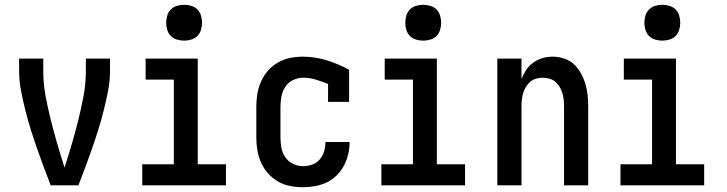

<svg xmlns="http://www.w3.org/2000/svg" viewBox="-20 -775 3040 803"><path d="M192 0Q177 -39 162.5 -77.5Q148 -116 134.5 -155Q121 -194 108.5 -234Q96 -274 86 -314Q76 -354 68 -395Q60 -436 60 -477V-530H161V-477Q161 -425 170.5 -374Q180 -323 192.5 -273Q205 -223 219.5 -173.5Q234 -124 250 -74Q266 -124 280.5 -173.5Q295 -223 307.5 -273Q320 -323 329.5 -374Q339 -425 339 -477V-530H440V-477Q440 -436 432 -395Q424 -354 414 -314Q404 -274 391.5 -234Q379 -194 365.5 -155Q352 -116 337.5 -77.5Q323 -39 308 0Z M575 0V-88H707V-442H589V-530H807V-88H925V0ZM750 -605Q735 -605 720 -609.5Q705 -614 694.5 -624.5Q684 -635 679.5 -650Q675 -665 675 -680Q675 -695 679.5 -710Q684 -725 694.5 -735.5Q705 -746 720 -750.5Q735 -755 750 -755Q765 -755 780 -750.5Q795 -746 805.5 -735.5Q816 -725 820.5 -710Q825 -695 825 -680Q825 -665 820.5 -650Q816 -635 805.5 -624.5Q795 -614 780 -609.5Q765 -605 750 -605Z M1247 8Q1220 8 1193.5 3Q1167 -2 1143.5 -15.5Q1120 -29 1101.5 -49.5Q1083 -70 1072 -94.5Q1061 -119 1056.5 -146Q1052 -173 1052 -200V-330Q1052 -357 1056.5 -383.5Q1061 -410 1072 -434.5Q1083 -459 1101 -479.5Q1119 -500 1142.5 -513.5Q1166 -527 1192.5 -532.5Q1219 -538 1246 -538Q1297 -538 1346 -523Q1395 -508 1440 -483V-349H1352V-424Q1327 -434 1301 -442Q1275 -450 1248 -450Q1227 -450 1206.5 -440.5Q1186 -431 1174 -413Q1162 -395 1157.5 -373.5Q1153 -352 1153 -330V-200Q1153 -178 1157 -156.5Q1161 -135 1173.5 -117Q1186 -99 1206 -89.5Q1226 -80 1247 -80Q1267 -80 1285.5 -86.5Q1304 -93 1317 -108Q1330 -123 1335.5 -141.5Q1341 -160 1341 -180Q1341 -180 1341 -180.5Q1341 -181 1341 -181H1442Q1442 -180 1442 -179.5Q1442 -179 1442 -179Q1442 -154 1436 -129Q1430 -104 1418 -81.5Q1406 -59 1387.5 -41Q1369 -23 1346 -12Q1323 -1 1298 3.5Q1273 8 1247 8Z M1575 0V-88H1707V-442H1589V-530H1807V-88H1925V0ZM1750 -605Q1735 -605 1720 -609.5Q1705 -614 1694.5 -624.5Q1684 -635 1679.5 -650Q1675 -665 1675 -680Q1675 -695 1679.5 -710Q1684 -725 1694.5 -735.5Q1705 -746 1720 -750.5Q1735 -755 1750 -755Q1765 -755 1780 -750.5Q1795 -746 1805.5 -735.5Q1816 -725 1820.5 -710Q1825 -695 1825 -680Q1825 -665 1820.5 -650Q1816 -635 1805.5 -624.5Q1795 -614 1780 -609.5Q1765 -605 1750 -605Z M2060 0V-530H2161V-445Q2169 -465 2181 -483Q2193 -501 2210.5 -513.5Q2228 -526 2249 -532Q2270 -538 2291 -538Q2315 -538 2338.5 -530.5Q2362 -523 2379.5 -507Q2397 -491 2409 -469.5Q2421 -448 2428 -425Q2435 -402 2437.5 -378Q2440 -354 2440 -330V0H2339V-330Q2339 -344 2337.5 -358Q2336 -372 2332 -385.5Q2328 -399 2320.5 -411.5Q2313 -424 2302.5 -433Q2292 -442 2278 -446Q2264 -450 2250 -450Q2236 -450 2222 -446Q2208 -442 2197.5 -433Q2187 -424 2179.5 -411.5Q2172 -399 2168 -385.5Q2164 -372 2162.5 -358Q2161 -344 2161 -330V0Z M2575 0V-88H2707V-442H2589V-530H2807V-88H2925V0ZM2750 -605Q2735 -605 2720 -609.5Q2705 -614 2694.5 -624.5Q2684 -635 2679.5 -650Q2675 -665 2675 -680Q2675 -695 2679.5 -710Q2684 -725 2694.5 -735.5Q2705 -746 2720 -750.5Q2735 -755 2750 -755Q2765 -755 2780 -750.5Q2795 -746 2805.5 -735.5Q2816 -725 2820.5 -710Q2825 -695 2825 -680Q2825 -665 2820.5 -650Q2816 -635 2805.5 -624.5Q2795 -614 2780 -609.5Q2765 -605 2750 -605Z"/></svg>

Font: iosevka_custom_sans_ss08 SmBd
Style: Regular
Weight: 600
Designer: Belleve Invis
Foundry: Belleve Invis
Version: Version 10.3.0; ttfautohint (v1.8.3)